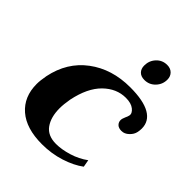

<svg xmlns="http://www.w3.org/2000/svg" viewBox="-204 -837 966 966"><g transform="rotate(45 279.0 -354.0)"><path d="M342 -634Q342 -669 365 -693.5Q388 -718 422 -718Q446 -718 460.5 -703.5Q475 -689 475 -666Q475 -632 451.5 -607.5Q428 -583 394 -583Q369 -583 355.5 -597Q342 -611 342 -634ZM25 -186Q25 -210 32 -248Q57 -370 148.5 -438.5Q240 -507 370 -507Q464 -507 511 -480Q558 -453 558 -401Q558 -388 555 -374Q551 -354 533 -337Q515 -320 494 -320Q473 -320 462.5 -330.5Q452 -341 452 -356Q452 -366 460 -384Q464 -391 467 -403Q471 -421 450.5 -437.5Q430 -454 392 -454Q326 -454 273.5 -402.5Q221 -351 200 -249Q193 -209 193 -181Q193 -118 220.5 -79.5Q248 -41 307 -41Q347 -41 394.5 -55.5Q442 -70 480 -98L487 -59Q447 -29 386.5 -9.5Q326 10 258 10Q146 10 85.5 -42.5Q25 -95 25 -186Z"/></g></svg>

Font: Trirong ExtraBold
Style: Italic
Weight: 800
Italic angle: -12°
Designer: Katatrad Team
Foundry: CadsonDemak
Version: Version 1.001